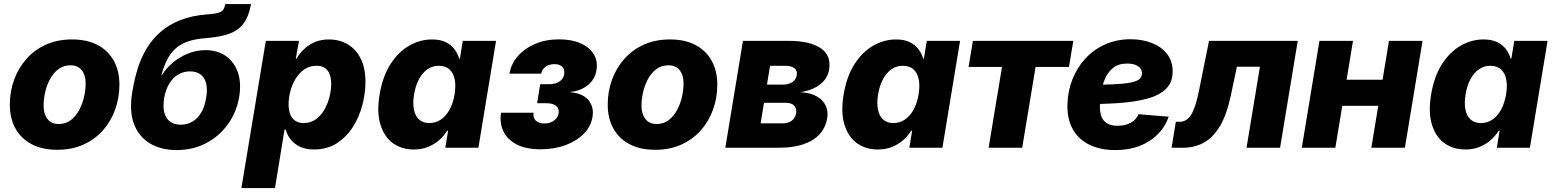

<svg xmlns="http://www.w3.org/2000/svg" viewBox="-20 -748 7865 972"><path d="M270 10.3Q193.8 10.3 140.1 -18.1Q86.4 -46.4 58.1 -97.9Q29.8 -149.4 29.8 -218.3Q29.8 -284.7 51.3 -344Q72.8 -403.3 113.5 -449.5Q154.3 -495.6 212.4 -522Q270.5 -548.3 344.7 -548.3Q420.9 -548.3 474.4 -520Q527.8 -491.7 556.2 -440.2Q584.5 -388.7 584.5 -319.3Q584.5 -253.9 563.5 -194.6Q542.5 -135.3 502 -89.1Q461.4 -43 403.1 -16.4Q344.7 10.3 270 10.3ZM277.3 -120.1Q313.5 -120.1 339.4 -140.6Q365.2 -161.1 381.8 -192.9Q398.4 -224.6 406 -260Q413.6 -295.4 413.6 -325.2Q413.6 -354.5 404.5 -375Q395.5 -395.5 378.7 -406.5Q361.8 -417.5 337.4 -417.5Q301.3 -417.5 275.1 -397.5Q249 -377.4 232.4 -345.9Q215.8 -314.5 208.3 -279.3Q200.7 -244.1 200.7 -213.9Q200.7 -170.4 220.7 -145.3Q240.7 -120.1 277.3 -120.1Z M875 11.7Q794.9 11.7 738.5 -22.2Q682.1 -56.2 658 -121.3Q633.8 -186.5 649.4 -280.8L652.3 -296.4Q661.6 -351.6 678.2 -404.3Q694.8 -457 722.9 -503.4Q751 -549.8 792.7 -586.4Q834.5 -623 893.1 -646.2Q951.7 -669.4 1030.3 -675.3Q1067.4 -677.7 1085.4 -683.3Q1103.5 -689 1110.6 -699.7Q1117.7 -710.4 1120.6 -727.5H1251Q1240.2 -666.5 1214.1 -630.6Q1188 -594.7 1142.1 -577.9Q1096.2 -561 1025.9 -555.2Q977.1 -551.8 940.4 -541Q903.8 -530.3 876.7 -509Q849.6 -487.8 830.3 -453.6Q811 -419.4 797.4 -368.7H800.8Q820.3 -401.4 853.8 -429.9Q887.2 -458.5 930.2 -476.3Q973.1 -494.1 1021 -494.1Q1080.6 -494.1 1122.8 -464.8Q1165 -435.5 1183.8 -382.6Q1202.6 -329.6 1190.9 -258.3Q1177.7 -179.7 1133.5 -118.7Q1089.4 -57.6 1022.7 -22.9Q956.1 11.7 875 11.7ZM895 -116.7Q927.7 -116.7 954.1 -132.3Q980.5 -147.9 998.5 -178Q1016.6 -208 1023.4 -252Q1031.2 -295.4 1023.7 -325.4Q1016.1 -355.5 995.4 -371.1Q974.6 -386.7 941.9 -386.7Q909.2 -386.7 882.3 -370.8Q855.5 -355 836.9 -324.7Q818.4 -294.4 811 -251Q804.2 -208.5 811.8 -178.5Q819.3 -148.4 840.6 -132.6Q861.8 -116.7 895 -116.7Z M1202.1 204.1 1325.7 -541H1493.7L1477.5 -451.7H1481.4Q1496.6 -477.5 1519.5 -499.5Q1542.5 -521.5 1573.7 -534.9Q1605 -548.3 1644.5 -548.3Q1697.3 -548.3 1739 -524.4Q1780.8 -500.5 1805.4 -452.6Q1830.1 -404.8 1830.1 -333.5Q1830.1 -276.4 1814.5 -216.3Q1798.8 -156.2 1766.6 -105.5Q1734.4 -54.7 1685.3 -22.9Q1636.2 8.8 1568.8 8.8Q1526.4 8.8 1497.1 -5.9Q1467.8 -20.5 1450.4 -43.5Q1433.1 -66.4 1426.3 -91.8H1420.4L1372.1 204.1ZM1517.1 -125Q1553.7 -125 1580.1 -144.8Q1606.4 -164.6 1623.5 -195.3Q1640.6 -226.1 1648.7 -260.3Q1656.7 -294.4 1656.7 -323.7Q1656.7 -366.7 1638.4 -390.9Q1620.1 -415 1582.5 -415Q1547.9 -415 1521.5 -397.2Q1495.1 -379.4 1477.1 -350.1Q1459 -320.8 1450 -286.4Q1440.9 -252 1440.9 -219.2Q1440.9 -175.3 1460.4 -150.1Q1480 -125 1517.1 -125Z M2075.2 8.8Q2013.7 8.8 1969.2 -23.2Q1924.8 -55.2 1905.8 -117.4Q1886.7 -179.7 1901.9 -270Q1917.5 -363.3 1957.8 -425Q1998 -486.8 2053 -517.6Q2107.9 -548.3 2166.5 -548.3Q2208.5 -548.3 2236.3 -534.7Q2264.2 -521 2280.8 -498.8Q2297.4 -476.6 2304.2 -451.7H2308.1L2322.8 -541H2491.2L2401.9 0H2234.4L2248.5 -86.4H2243.7Q2228.5 -61 2204.3 -39.6Q2180.2 -18.1 2147.9 -4.6Q2115.7 8.8 2075.2 8.8ZM2153.8 -125Q2186.5 -125 2212.6 -143.1Q2238.8 -161.1 2256.3 -193.6Q2273.9 -226.1 2281.2 -270Q2288.6 -314.9 2281.7 -347.4Q2274.9 -379.9 2254.6 -397.5Q2234.4 -415 2201.7 -415Q2169.4 -415 2143.6 -397Q2117.7 -378.9 2100.6 -346.4Q2083.5 -314 2076.2 -270Q2068.8 -226.6 2075.4 -193.6Q2082 -160.6 2101.8 -142.8Q2121.6 -125 2153.8 -125Z M2716.3 7.8Q2641.6 7.8 2594.5 -17.3Q2547.4 -42.5 2527.8 -84.5Q2508.3 -126.5 2516.6 -177.2H2681.2Q2677.2 -152.3 2692.1 -137.7Q2707 -123 2735.8 -123Q2755.4 -123 2770.5 -129.6Q2785.6 -136.2 2795.4 -147.7Q2805.2 -159.2 2807.6 -173.3Q2812 -198.7 2795.2 -212.2Q2778.3 -225.6 2745.1 -225.6H2699.2L2714.8 -321.8H2760.7Q2791.5 -321.8 2812 -335.2Q2832.5 -348.6 2836.4 -373.5Q2839.8 -395.5 2826.9 -409.4Q2814 -423.3 2787.6 -423.3Q2760.7 -423.3 2742.2 -410.4Q2723.6 -397.5 2719.7 -375H2559.1Q2567.4 -424.8 2601.8 -464.1Q2636.2 -503.4 2689.9 -526.1Q2743.7 -548.8 2811 -548.8Q2874 -548.8 2919.2 -528.8Q2964.4 -508.8 2985.8 -473.4Q3007.3 -438 2999.5 -392.1Q2991.7 -345.2 2954.8 -316.2Q2918 -287.1 2867.7 -282.7V-281.2Q2932.1 -274.9 2960 -240Q2987.8 -205.1 2979.5 -155.8Q2971.7 -107.9 2935.5 -71Q2899.4 -34.2 2842.8 -13.2Q2786.1 7.8 2716.3 7.8Z M3296.9 10.3Q3220.7 10.3 3167 -18.1Q3113.3 -46.4 3085 -97.9Q3056.6 -149.4 3056.6 -218.3Q3056.6 -284.7 3078.1 -344Q3099.6 -403.3 3140.4 -449.5Q3181.2 -495.6 3239.3 -522Q3297.4 -548.3 3371.6 -548.3Q3447.8 -548.3 3501.2 -520Q3554.7 -491.7 3583 -440.2Q3611.3 -388.7 3611.3 -319.3Q3611.3 -253.9 3590.3 -194.6Q3569.3 -135.3 3528.8 -89.1Q3488.3 -43 3429.9 -16.4Q3371.6 10.3 3296.9 10.3ZM3304.2 -120.1Q3340.3 -120.1 3366.2 -140.6Q3392.1 -161.1 3408.7 -192.9Q3425.3 -224.6 3432.9 -260Q3440.4 -295.4 3440.4 -325.2Q3440.4 -354.5 3431.4 -375Q3422.4 -395.5 3405.5 -406.5Q3388.7 -417.5 3364.3 -417.5Q3328.1 -417.5 3302 -397.5Q3275.9 -377.4 3259.3 -345.9Q3242.7 -314.5 3235.1 -279.3Q3227.5 -244.1 3227.5 -213.9Q3227.5 -170.4 3247.6 -145.3Q3267.6 -120.1 3304.2 -120.1Z M3651.9 0 3741.2 -541H3975.6Q4080.6 -541 4135 -503.9Q4189.5 -466.8 4177.2 -394.5Q4170.4 -352.1 4133.1 -321.8Q4095.7 -291.5 4031.7 -281.2Q4084.5 -278.3 4116.5 -259.3Q4148.4 -240.2 4160.9 -211.4Q4173.3 -182.6 4167.5 -148.9Q4159.7 -101.6 4128.9 -68.1Q4098.1 -34.7 4046.1 -17.3Q3994.1 0 3922.9 0ZM3830.6 -123.5H3941.9Q3969.7 -123.5 3987.8 -136.7Q4005.9 -149.9 4010.3 -173.3Q4014.2 -198.2 4000.7 -212.9Q3987.3 -227.5 3959 -227.5H3847.7ZM3862.8 -319.8H3943.8Q3972.7 -319.8 3991.5 -332.5Q4010.3 -345.2 4013.7 -367.7Q4017.6 -390.6 4001.7 -402.8Q3985.8 -415 3955.1 -415H3878.4Z M4424.3 8.8Q4362.8 8.8 4318.4 -23.2Q4273.9 -55.2 4254.9 -117.4Q4235.8 -179.7 4251 -270Q4266.6 -363.3 4306.9 -425Q4347.2 -486.8 4402.1 -517.6Q4457 -548.3 4515.6 -548.3Q4557.6 -548.3 4585.4 -534.7Q4613.3 -521 4629.9 -498.8Q4646.5 -476.6 4653.3 -451.7H4657.2L4671.9 -541H4840.3L4751 0H4583.5L4597.7 -86.4H4592.8Q4577.6 -61 4553.5 -39.6Q4529.3 -18.1 4497.1 -4.6Q4464.8 8.8 4424.3 8.8ZM4502.9 -125Q4535.6 -125 4561.8 -143.1Q4587.9 -161.1 4605.5 -193.6Q4623 -226.1 4630.4 -270Q4637.7 -314.9 4630.9 -347.4Q4624 -379.9 4603.8 -397.5Q4583.5 -415 4550.8 -415Q4518.6 -415 4492.7 -397Q4466.8 -378.9 4449.7 -346.4Q4432.6 -314 4425.3 -270Q4418 -226.6 4424.6 -193.6Q4431.2 -160.6 4450.9 -142.8Q4470.7 -125 4502.9 -125Z M4984.9 0 5052.7 -409.2H4883.3L4905.3 -541H5413.6L5391.6 -409.2H5222.7L5154.8 0Z M5625.5 11.7Q5549.8 11.7 5494.9 -15.4Q5439.9 -42.5 5411.1 -93.8Q5382.3 -145 5383.8 -217.3Q5385.3 -285.2 5408.7 -345.2Q5432.1 -405.3 5474.4 -451.2Q5516.6 -497.1 5574.7 -523.2Q5632.8 -549.3 5703.6 -549.3Q5763.2 -549.3 5811.5 -530.3Q5859.9 -511.2 5888.2 -474.9Q5916.5 -438.5 5916.5 -386.2Q5916.5 -332.5 5884.3 -299.6Q5852.1 -266.6 5790.5 -249.3Q5729 -231.9 5641.4 -226.1Q5553.7 -220.2 5442.4 -220.2L5458.5 -318.4Q5554.2 -318.4 5613.5 -321Q5672.9 -323.7 5704.8 -330.3Q5736.8 -336.9 5749 -348.1Q5761.2 -359.4 5761.2 -376.5Q5761.2 -399.9 5741.2 -413.1Q5721.2 -426.3 5685.5 -426.3Q5641.6 -426.3 5614.5 -403.8Q5587.4 -381.3 5573.2 -347.4Q5559.1 -313.5 5554 -277.3Q5548.8 -241.2 5548.3 -213.4Q5547.4 -184.6 5554.9 -161.4Q5562.5 -138.2 5582.3 -124.8Q5602.1 -111.3 5638.7 -111.3Q5677.2 -111.3 5705.1 -127Q5732.9 -142.6 5743.7 -169.9L5896.5 -157.2Q5870.6 -81.5 5799.8 -34.9Q5729 11.7 5625.5 11.7Z M5911.1 0 5932.6 -131.3H5950.7Q5968.8 -131.3 5983.2 -139.6Q5997.6 -147.9 6009.3 -166Q6021 -184.1 6031 -214.4Q6041 -244.6 6049.8 -288.6L6100.6 -541H6549.8L6460.4 0H6290.5L6358.4 -410.2H6241.7L6211.4 -266.1Q6190.4 -166.5 6155.3 -108.4Q6120.1 -50.3 6073 -25.1Q6025.9 0 5969.7 0Z M7027.8 -344.2 7006.3 -212.4H6726.6L6748 -344.2ZM6829.6 -541 6740.2 0H6570.3L6659.7 -541ZM7181.6 -541 7092.3 0H6922.4L7011.7 -541Z M7398.4 8.8Q7336.9 8.8 7292.5 -23.2Q7248 -55.2 7229 -117.4Q7210 -179.7 7225.1 -270Q7240.7 -363.3 7281 -425Q7321.3 -486.8 7376.2 -517.6Q7431.2 -548.3 7489.7 -548.3Q7531.7 -548.3 7559.6 -534.7Q7587.4 -521 7604 -498.8Q7620.6 -476.6 7627.4 -451.7H7631.3L7646 -541H7814.5L7725.1 0H7557.6L7571.8 -86.4H7566.9Q7551.8 -61 7527.6 -39.6Q7503.4 -18.1 7471.2 -4.6Q7439 8.8 7398.4 8.8ZM7477.1 -125Q7509.8 -125 7535.9 -143.1Q7562 -161.1 7579.6 -193.6Q7597.2 -226.1 7604.5 -270Q7611.8 -314.9 7605 -347.4Q7598.1 -379.9 7577.9 -397.5Q7557.6 -415 7524.9 -415Q7492.7 -415 7466.8 -397Q7440.9 -378.9 7423.8 -346.4Q7406.7 -314 7399.4 -270Q7392.1 -226.6 7398.7 -193.6Q7405.3 -160.6 7425 -142.8Q7444.8 -125 7477.1 -125Z"/></svg>

Font: Inter 17pt ExtraBold
Style: Italic
Weight: 800
Italic angle: -9.3988°
Version: Version 4.001;git-66647c0bb